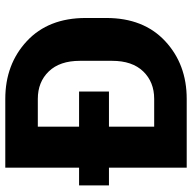

<svg xmlns="http://www.w3.org/2000/svg" viewBox="-20 -706 726 726"><g transform="rotate(-90 343.0 -343.0)"><path d="M332 -686Q463 -686 550.5 -604.5Q638 -523 638 -382V-304Q638 -163 550.5 -81.5Q463 0 332 0H72V-294H5V-407H72V-686ZM476 -282V-404Q476 -480 436 -521.5Q396 -563 332 -563H227V-407H360V-294H227V-123H332Q396 -123 436 -164.5Q476 -206 476 -282Z"/></g></svg>

Font: Chivo
Style: Bold
Weight: 700
Designer: Hector Gatti
Foundry: Omnibus-Type
Version: Version 1.007;PS 001.007;hotconv 1.0.88;makeotf.lib2.5.64775